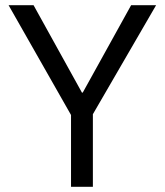

<svg xmlns="http://www.w3.org/2000/svg" viewBox="-20 -718 633 738"><path d="M253 0V-276L13 -698H109L295 -362H298L484 -698H580L337 -279V0Z"/></svg>

Font: IBM Plex Sans KR
Style: Regular
Weight: 400
Designer: Mike Abbink; Paul van der Laan; Pieter van Rosmalen; Wujin Sim; Chorong Kim; Dohee Lee;
Foundry: Sandoll Inc.
Version: Version 1.001